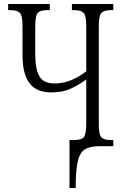

<svg xmlns="http://www.w3.org/2000/svg" viewBox="-20 -734 621 964"><path d="M329 210V-31H354Q391 -31 402 -47Q413 -63 413 -117V-335Q379 -310 337.5 -290Q296 -270 238 -270Q163 -270 128 -316.5Q93 -363 93 -457V-605Q93 -655 80 -669Q67 -683 34 -683H21V-714H230V-683H215Q182 -683 169.5 -669Q157 -655 157 -603V-459Q157 -388 177.5 -351.5Q198 -315 254 -315Q298 -315 338.5 -332Q379 -349 413 -376V-603Q413 -655 400 -669Q387 -683 354 -683H341V-714H549V-683H535Q502 -683 489 -669Q476 -655 476 -603V-108Q476 -58 489 -44.5Q502 -31 535 -31H549V0H479Q431 0 405.5 16.5Q380 33 370 78Q360 123 360 210Z"/></svg>

Font: Noto Serif ExtraCondensed Light
Style: Regular
Weight: 300
Width: 2
Designer: Monotype Design Team
Foundry: Monotype Imaging Inc.
Version: Version 2.014; ttfautohint (v1.8.4.7-5d5b)